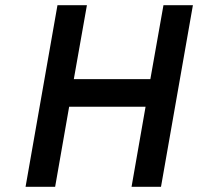

<svg xmlns="http://www.w3.org/2000/svg" viewBox="-20 -720 764 740"><path d="M78.5 0 201.5 -700H315L264.5 -415H559.5L610 -700H723.5L600.5 0H487L541 -308.5H246.5L192.5 0Z"/></svg>

Font: Overpass SemiBold
Style: Italic
Weight: 600
Italic angle: -10°
Designer: Delve Withrington, Dave Bailey, Thomas Jockin
Foundry: Delve Fonts LLC
Version: Version 4.000